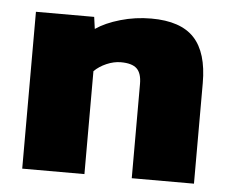

<svg xmlns="http://www.w3.org/2000/svg" viewBox="-42 -531 687 578"><g transform="rotate(5 302.0 -242.0)"><path d="M45 -474H221L226 -438Q255 -458 300 -471Q345 -484 393 -484Q482 -484 523 -440Q564 -396 564 -304V0H376V-285Q376 -317 361.5 -331Q347 -345 313 -345Q292 -345 270 -335.5Q248 -326 233 -311V0H45Z"/></g></svg>

Font: Kanit Bold
Style: Regular
Weight: 700
Designer: Katatrad Team
Foundry: CadsonDemak
Version: Version 1.000